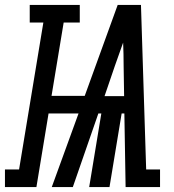

<svg xmlns="http://www.w3.org/2000/svg" viewBox="-82 -755 702 775"><path d="M-62 0V-71H-5L93 -664H38V-735H240V-664H175L126 -368H260L393 -735H487L508 -71H564V0H425L420 -297H409L360 0H278L327 -297H315L212 0H127L235 -297H114L65 0ZM340 -367H419L417 -490Q417 -513 416.5 -536.5Q416 -560 415 -583Q407 -560 398.5 -536.5Q390 -513 382 -490Z"/></svg>

Font: Iosevka Slab MdExObl
Style: Regular
Weight: 500
Width: 7
Italic angle: -9°
Monospace: yes
Designer: Belleve Invis
Foundry: Belleve Invis
Version: Version 11.1.1; ttfautohint (v1.8.3)